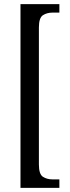

<svg xmlns="http://www.w3.org/2000/svg" viewBox="-20 -780 336 928"><path d="M79 128V-760H267V-719H233Q207 -719 187.5 -706.5Q168 -694 168 -647V15Q168 62 187.5 74.5Q207 87 233 87H267V128Z"/></svg>

Font: Noto Serif ExtraCondensed
Style: Regular
Weight: 400
Width: 2
Designer: Monotype Design Team
Foundry: Monotype Imaging Inc.
Version: Version 2.015